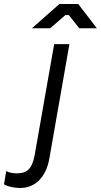

<svg xmlns="http://www.w3.org/2000/svg" viewBox="-120 -740 503 957"><path d="M-19 197C52 197 109 147 126 50L226 -520H150L53 32C40 104 13 124 -36 124C-57 124 -75 120 -89 113L-100 179C-78 192 -43 197 -19 197ZM363 -599 270 -720H176L39 -599H130L206 -665H223L275 -599Z"/></svg>

Font: Fixel Text 20240404
Style: Italic
Weight: 400
Width: 4
Italic angle: -10°
Designer: AlfaBravo + MacPaw
Foundry: Kyrylo Tkachov, Marchela Mozhyna, Serhii Makarenko, Maria Weinstein, Zakhar Kryvoshyya
Version: Version 1.211;Glyphs 3.2 (3225)